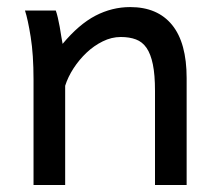

<svg xmlns="http://www.w3.org/2000/svg" viewBox="-20 -528 619 548"><path d="M422.4 0V-268.6Q422.4 -314.5 416.3 -344.2Q410.2 -374 398.2 -391.4Q386.2 -408.7 367.9 -415.5Q349.6 -422.4 324.7 -422.4Q298.3 -422.4 273.2 -409.9Q248 -397.5 227.1 -377.7Q206.1 -357.9 189.9 -333Q173.8 -308.1 166 -283.2V0H75.7V-300.3Q75.7 -372.6 67.6 -422.6Q59.6 -472.7 51.3 -498H139.2Q142.1 -490.2 145 -477.8Q147.9 -465.3 150.4 -451.7Q152.8 -438 154.8 -424.8L158.7 -402.8Q205.1 -458.5 252.4 -483.2Q299.8 -507.8 351.6 -507.8Q429.7 -507.8 471.2 -456.8Q512.7 -405.8 512.7 -305.2V0Z"/></svg>

Font: Andika Compact
Style: Regular
Weight: 400
Designer: Victor Gaultney, Annie Olsen, Julie Remington, Don Collingsworth, Eric Hays, Becca Hirsbrunner
Foundry: SIL International
Version: Version 5.000 ; LnSpcTght